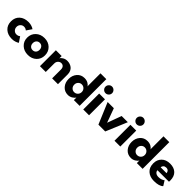

<svg xmlns="http://www.w3.org/2000/svg" viewBox="335 -2087 3499 3499"><g transform="rotate(45 2084.0 -338.0)"><path d="M264 -105.5Q309 -105.5 336.5 -131.5L405.5 -29.5Q388 -15.5 349.8 -1.8Q311.5 12 262.5 12Q156.5 12 91.5 -47.2Q26.5 -106.5 26.5 -205.5Q26.5 -304.5 91.2 -363.5Q156 -422.5 262.5 -422.5Q311 -422.5 350 -408.5Q389 -394.5 405.5 -380L335.5 -278Q306.5 -305 264 -305Q225.5 -305 197.5 -276.5Q169.5 -248 169.5 -205.5Q169.5 -163 197.5 -134.2Q225.5 -105.5 264 -105.5Z M445 -204Q445 -298.5 510.2 -360.5Q575.5 -422.5 676 -422.5Q776.5 -422.5 840.5 -360.5Q904.5 -298.5 904.5 -204Q904.5 -109.5 840.5 -48.8Q776.5 12 676 12Q575.5 12 510.2 -49Q445 -110 445 -204ZM612.5 -137.2Q636.5 -111.5 676 -111.5Q715.5 -111.5 739.2 -137.2Q763 -163 763 -204.5Q763 -246 739.2 -272.5Q715.5 -299 676 -299Q636.5 -299 612.5 -272.5Q588.5 -246 588.5 -204.5Q588.5 -163 612.5 -137.2Z M1264.5 -422.5Q1298 -422.5 1328.8 -412.5Q1359.5 -402.5 1385.2 -382.8Q1411 -363 1426.5 -328.8Q1442 -294.5 1442 -250.5V0H1292V-226Q1292 -269.5 1271.2 -292.5Q1250.5 -315.5 1215 -315.5Q1180 -315.5 1153.8 -288.5Q1127.5 -261.5 1127.5 -220.5V0H978V-410.5H1127.5V-349.5Q1136.5 -376 1176.5 -399.2Q1216.5 -422.5 1264.5 -422.5Z M2000.5 0H1852V-67Q1836 -36.5 1795.5 -12.2Q1755 12 1707.5 12Q1620 12 1565.8 -50.2Q1511.5 -112.5 1511.5 -205Q1511.5 -297.5 1565.8 -360Q1620 -422.5 1707.5 -422.5Q1762 -422.5 1802.5 -398.5Q1843 -374.5 1850.5 -350V-688H2000.5ZM1753 -105.5Q1794.5 -105.5 1822.5 -134Q1850.5 -162.5 1850.5 -205Q1850.5 -247.5 1822.5 -276.2Q1794.5 -305 1753 -305Q1713 -305 1685.5 -276.5Q1658 -248 1658 -205Q1658 -162 1685.5 -133.8Q1713 -105.5 1753 -105.5Z M2170.5 -496.5Q2135.5 -496.5 2110.8 -521.5Q2086 -546.5 2086 -581.5Q2086 -616 2111 -641.5Q2136 -667 2170.5 -667Q2205.5 -667 2231 -641.8Q2256.5 -616.5 2256.5 -581.5Q2256.5 -546.5 2231.2 -521.5Q2206 -496.5 2170.5 -496.5ZM2094 0V-410.5H2243.5V0Z M2312 -410.5H2472L2572.5 -136L2673 -410.5H2832.5L2660.5 0H2485Z M2976 -496.5Q2941 -496.5 2916.2 -521.5Q2891.5 -546.5 2891.5 -581.5Q2891.5 -616 2916.5 -641.5Q2941.5 -667 2976 -667Q3011 -667 3036.5 -641.8Q3062 -616.5 3062 -581.5Q3062 -546.5 3036.8 -521.5Q3011.5 -496.5 2976 -496.5ZM2899.5 0V-410.5H3049V0Z M3624 0H3475.5V-67Q3459.5 -36.5 3419 -12.2Q3378.5 12 3331 12Q3243.5 12 3189.2 -50.2Q3135 -112.5 3135 -205Q3135 -297.5 3189.2 -360Q3243.5 -422.5 3331 -422.5Q3385.5 -422.5 3426 -398.5Q3466.5 -374.5 3474 -350V-688H3624ZM3376.5 -105.5Q3418 -105.5 3446 -134Q3474 -162.5 3474 -205Q3474 -247.5 3446 -276.2Q3418 -305 3376.5 -305Q3336.5 -305 3309 -276.5Q3281.5 -248 3281.5 -205Q3281.5 -162 3309 -133.8Q3336.5 -105.5 3376.5 -105.5Z M3833 -173.5Q3835.5 -139 3862.2 -118.2Q3889 -97.5 3934.5 -97.5Q3974.5 -97.5 4006.2 -109.2Q4038 -121 4054 -137L4113 -43Q4061 12 3924.5 12Q3819.5 12 3754.8 -46.5Q3690 -105 3690 -210Q3690 -302.5 3749.8 -362.5Q3809.5 -422.5 3912.5 -422.5Q4015 -422.5 4073.2 -366.8Q4131.5 -311 4131.5 -205.5Q4131.5 -180 4130 -173.5ZM3988.5 -252.5Q3987 -280 3968.5 -300.5Q3950 -321 3915 -321Q3879 -321 3858.5 -301Q3838 -281 3836.5 -252.5Z"/></g></svg>

Font: League Spartan
Style: Bold
Weight: 700
Foundry: The League of Moveable Type
Version: Version 2.002